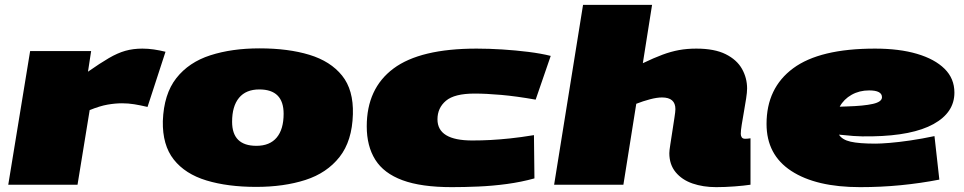

<svg xmlns="http://www.w3.org/2000/svg" viewBox="-20 -760 3967 790"><path d="M355 -550 342 -465Q392 -500 428 -521Q464 -542 496 -551Q528 -560 566 -560Q589 -560 613 -556.5Q637 -553 661 -547L587 -320Q557 -327 532.5 -331Q508 -335 482 -335Q454 -335 422.5 -329.5Q391 -324 349 -307L299 0H14L104 -550Z M1034 9Q917 9 829.5 -17.5Q742 -44 695 -103.5Q648 -163 650 -262Q654 -373 705.5 -438.5Q757 -504 845.5 -532.5Q934 -561 1048 -561Q1166 -561 1253 -534.5Q1340 -508 1387.5 -449Q1435 -390 1432 -290Q1429 -180 1377 -114Q1325 -48 1236.5 -19.5Q1148 9 1034 9ZM1035 -160Q1090 -160 1118.5 -194Q1147 -228 1147 -292Q1147 -392 1047 -392Q992 -392 963.5 -357.5Q935 -323 935 -259Q935 -160 1035 -160Z M1839 10Q1713 10 1636 -18.5Q1559 -47 1524 -103Q1489 -159 1489 -240Q1489 -396 1599 -478Q1709 -560 1941 -560Q1992 -560 2047 -556.5Q2102 -553 2154 -546.5Q2206 -540 2246 -530L2184 -350Q2105 -364 2042.5 -369.5Q1980 -375 1933 -375Q1850 -375 1815 -345.5Q1780 -316 1780 -269Q1780 -182 1923 -182Q1962 -182 1999 -184Q2036 -186 2079 -190.5Q2122 -195 2177 -204L2179 -26Q2125 -11 2066 -3Q2007 5 1948.5 7.5Q1890 10 1839 10Z M3028 -209Q3028 -201 3032 -195Q3036 -189 3046 -189Q3056 -189 3068 -191V0Q3042 4 3002.5 7Q2963 10 2927 10Q2873 10 2829.5 -5Q2786 -20 2760 -51.5Q2734 -83 2734 -130Q2734 -140 2738 -165Q2742 -190 2746.5 -220Q2751 -250 2755 -275.5Q2759 -301 2759 -311Q2759 -359 2704 -359Q2683 -359 2654.5 -351.5Q2626 -344 2598 -333L2545 0H2260L2379 -740H2663L2625 -500Q2671 -522 2706 -535Q2741 -548 2774 -554Q2807 -560 2845 -560Q2920 -560 2966 -537Q3012 -514 3033 -476.5Q3054 -439 3054 -396Q3054 -380 3050 -354.5Q3046 -329 3041 -300.5Q3036 -272 3032 -247.5Q3028 -223 3028 -209Z M3845 -21Q3768 -6 3686.5 2Q3605 10 3519 10Q3338 10 3236 -56.5Q3134 -123 3134 -250Q3134 -398 3243.5 -479Q3353 -560 3580 -560Q3680 -560 3753 -538.5Q3826 -517 3866.5 -477Q3907 -437 3907 -379Q3907 -297 3821 -249.5Q3735 -202 3569 -199Q3525 -198 3491.5 -200.5Q3458 -203 3432 -206Q3445 -185 3480 -177Q3515 -169 3583 -169Q3603 -169 3640 -172Q3677 -175 3725 -182Q3773 -189 3825 -200ZM3556 -388Q3516 -388 3484 -370Q3452 -352 3435 -321Q3442 -321 3449 -321.5Q3456 -322 3464 -322Q3534 -324 3571.5 -332.5Q3609 -341 3609 -360Q3609 -388 3556 -388Z"/></svg>

Font: Georama ExtraExtended Black
Style: Italic
Weight: 900
Width: 8
Italic angle: -9°
Designer: Jean-Baptiste Levee
Foundry: Production Type
Version: Version 1.000